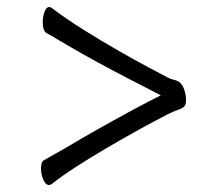

<svg xmlns="http://www.w3.org/2000/svg" viewBox="-20 -513 640 548"><path d="M439 -241Q398 -262 351.5 -286Q305 -310 259 -335Q213 -360 174 -383Q160 -391 143.5 -401Q127 -411 112 -419Q102 -426 102 -450Q102 -465 107 -479Q112 -493 121 -493Q124 -493 128 -490Q169 -459 218.5 -428Q268 -397 316 -369.5Q364 -342 402.5 -321.5Q441 -301 460 -291Q468 -287 475.5 -285.5Q483 -284 490 -280Q500 -274 505.5 -258Q511 -242 511 -228Q511 -218 508 -212Q504 -205 489.5 -200Q475 -195 461 -188Q453 -184 425.5 -169.5Q398 -155 359.5 -133.5Q321 -112 278.5 -87Q236 -62 196.5 -36.5Q157 -11 128 12Q124 15 120 15Q110 15 103.5 -0.5Q97 -16 97 -32Q97 -52 106 -56Q140 -75 171 -93Q211 -117 258 -143.5Q305 -170 352 -195.5Q399 -221 439 -241Z"/></svg>

Font: QiushuiShotai
Style: Regular
Weight: 600
Designer: Fontworks Inc.
Foundry: Fontworks Inc.
Version: Version 1.250